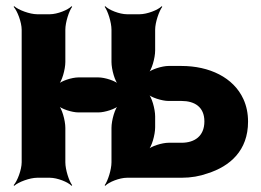

<svg xmlns="http://www.w3.org/2000/svg" viewBox="-20 -574 843 620"><path d="M191 -374V-478C191 -502 203 -539 213 -552L211 -554C200 -542 165 -528 141 -528H100C76 -528 39 -542 26 -554L24 -552C36 -539 50 -502 50 -478V-50C50 -26 36 11 24 24L26 26C39 14 76 0 100 0H141C165 0 200 14 211 26L213 24C203 11 191 -26 191 -50V-161C191 -185 180 -225 167 -237L165 -235C177 -222 213 -211 233 -211H298C318 -211 354 -222 366 -235L364 -237C351 -225 340 -185 340 -161V-50C340 -26 328 11 318 24L320 26C331 14 366 0 390 0H566C597 0 625 -5 650 -14C723 -37 781 -88 781 -181C781 -208 776 -232 766 -254C734 -324 656 -361 566 -361H524C504 -361 467 -350 455 -337L457 -335C470 -347 481 -387 481 -411V-478C481 -502 494 -539 504 -552L502 -554C491 -542 455 -528 431 -528H390C366 -528 331 -542 320 -554L318 -552C328 -539 340 -502 340 -478V-374C340 -350 351 -310 364 -298L366 -300C354 -313 318 -324 298 -324H233C213 -324 177 -313 165 -300L167 -298C180 -310 191 -350 191 -374ZM640 -182C640 -134 608 -113 566 -113H524C504 -113 467 -102 455 -89L457 -87C470 -99 481 -139 481 -163V-198C481 -222 470 -262 457 -274L455 -272C467 -259 504 -248 524 -248H566C608 -248 640 -229 640 -182Z"/></svg>

Font: Asimov
Style: EdgeNar
Weight: 500
Designer: Google
Version: Version 2.000980: 2014